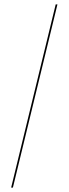

<svg xmlns="http://www.w3.org/2000/svg" viewBox="-20 -770 314 879"><path d="M31 89H39L243 -750H235Z"/></svg>

Font: Moniqa SemBd Display
Style: Regular
Weight: 600
Designer: Rajesh Rajput
Foundry: Rajesh Rajput
Version: Version 1.000